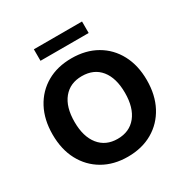

<svg xmlns="http://www.w3.org/2000/svg" viewBox="-198 -1052 1192 1229"><g transform="rotate(-30 398.0 -437.5)"><path d="M398 11Q294 11 215.5 -34.5Q137 -80 93.5 -161.5Q50 -243 50 -353Q50 -463 93.5 -544.5Q137 -626 215 -671Q293 -716 398 -716Q503 -716 581.5 -671Q660 -626 703.5 -544.5Q747 -463 747 -354Q747 -244 703.5 -162Q660 -80 581.5 -34.5Q503 11 398 11ZM398 -121Q486 -121 535.5 -182.5Q585 -244 585 -353Q585 -463 536 -523.5Q487 -584 398 -584Q311 -584 261.5 -523.5Q212 -463 212 -353Q212 -244 261.5 -182.5Q311 -121 398 -121ZM219 -801V-886H575V-801Z"/></g></svg>

Font: Nunito Sans ExtraBold
Style: Regular
Weight: 800
Designer: Vernon Adams
Foundry: Vernon Adams
Version: Version 3.101; ttfautohint (v1.8.4.7-5d5b);gftools[0.9.27]